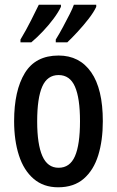

<svg xmlns="http://www.w3.org/2000/svg" viewBox="-20 -786 498 816"><path d="M417 -271Q417 -189 397.5 -126Q378 -63 336 -26.5Q294 10 227 10Q165 10 123 -26Q81 -62 60.5 -125.5Q40 -189 40 -271Q40 -401 85.5 -475.5Q131 -550 229 -550Q318 -550 367.5 -479Q417 -408 417 -271ZM138 -270Q138 -173 160 -123Q182 -73 229 -73Q277 -73 298.5 -122Q320 -171 320 -271Q320 -369 298.5 -418Q277 -467 229 -467Q181 -467 159.5 -418Q138 -369 138 -270ZM389 -757Q379 -735 357 -706.5Q335 -678 310 -651Q285 -624 266 -606H217V-618Q232 -642 247.5 -671Q263 -700 276 -725.5Q289 -751 294 -766H389ZM239 -757Q228 -734 208 -707Q188 -680 163 -653.5Q138 -627 113 -606H67V-618Q90 -656 112 -699.5Q134 -743 145 -766H239Z"/></svg>

Font: Noto Sans Thai ExtCond Med
Style: Regular
Weight: 500
Width: 2
Designer: Monotype Design Team
Foundry: Monotype Imaging Inc.
Version: Version 2.002; ttfautohint (v1.8.4.7-5d5b)